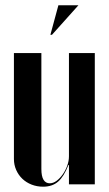

<svg xmlns="http://www.w3.org/2000/svg" viewBox="-20 -695 411 724"><path d="M238 -72.8H240V-42.8V0H337.5V-495H240V-105.5Q240 -88 233.5 -70.1Q227 -52.2 216.6 -37.5Q206.2 -22.8 193.4 -13.2Q180.5 -3.8 167.8 -3.8Q152.2 -3.8 144.1 -17.1Q136 -30.5 136 -57.8V-495H32.5V-95.2Q32.5 -73.5 41 -54.2Q49.5 -35 64.2 -20.9Q79 -6.8 99.2 1.1Q119.5 9 142.5 9Q177.2 9 199.2 -10.2Q221.2 -29.5 238 -72.8ZM176 -563.8 275.8 -675.2H200.2L170 -563.8Z"/></svg>

Font: Moniqa Black
Style: Regular
Weight: 900
Designer: Rajesh Rajput
Foundry: Rajesh Rajput
Version: Version 1.000